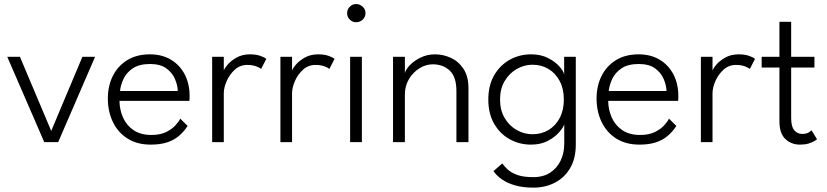

<svg xmlns="http://www.w3.org/2000/svg" viewBox="-20 -684 3980 924"><path d="M15 -410.5H76L226.5 -54L376.5 -410.5H437.5L260 0H193Z M555 -198.5Q555.5 -155.5 572.2 -118Q589 -80.5 623 -57.5Q657 -34.5 708.5 -34.5Q750.5 -34.5 778.8 -48.2Q807 -62 823.8 -80.2Q840.5 -98.5 847.5 -113L883 -78Q864.5 -49.5 840.2 -29.2Q816 -9 783.2 1.5Q750.5 12 705.5 12Q640 12 593.8 -17.2Q547.5 -46.5 523.2 -97Q499 -147.5 499 -210.5Q499 -270.5 523 -318.5Q547 -366.5 592.2 -394.5Q637.5 -422.5 701.5 -422.5Q759.5 -422.5 802.2 -397Q845 -371.5 868.8 -326.2Q892.5 -281 892.5 -221Q892.5 -216.5 892.2 -209.5Q892 -202.5 891.5 -198.5ZM835.5 -246Q835 -273 822.2 -303.2Q809.5 -333.5 780.8 -354.8Q752 -376 702 -376Q650 -376 619.2 -355.2Q588.5 -334.5 574.5 -304.5Q560.5 -274.5 557.5 -246Z M1057 0H1001V-410.5H1057V-336.5H1054.5Q1056.5 -349.5 1072.8 -369.8Q1089 -390 1117 -406.2Q1145 -422.5 1183 -422.5Q1212 -422.5 1232.8 -415.2Q1253.5 -408 1261.5 -400.5L1236.5 -352Q1230 -358.5 1212.2 -365Q1194.5 -371.5 1169.5 -371.5Q1135 -371.5 1109.8 -348.5Q1084.5 -325.5 1070.8 -293.8Q1057 -262 1057 -235.5Z M1385.5 0H1329.5V-410.5H1385.5V-336.5H1383Q1385 -349.5 1401.2 -369.8Q1417.5 -390 1445.5 -406.2Q1473.5 -422.5 1511.5 -422.5Q1540.5 -422.5 1561.2 -415.2Q1582 -408 1590 -400.5L1565 -352Q1558.5 -358.5 1540.8 -365Q1523 -371.5 1498 -371.5Q1463.5 -371.5 1438.2 -348.5Q1413 -325.5 1399.2 -293.8Q1385.5 -262 1385.5 -235.5Z M1665 0V-410.5H1721.5V0ZM1694 -577Q1676 -577 1663.2 -589.8Q1650.5 -602.5 1650.5 -620.5Q1650.5 -639 1663.5 -651.8Q1676.5 -664.5 1694 -664.5Q1706 -664.5 1716.2 -658.5Q1726.5 -652.5 1732.8 -642.8Q1739 -633 1739 -620.5Q1739 -602.5 1725.8 -589.8Q1712.5 -577 1694 -577Z M2073.5 -422.5Q2112.5 -422.5 2149.5 -405.8Q2186.5 -389 2210.5 -352.8Q2234.5 -316.5 2234.5 -259V0H2176.5V-245.5Q2176.5 -314 2144.5 -344.2Q2112.5 -374.5 2062.5 -374.5Q2029.5 -374.5 1998.8 -355.5Q1968 -336.5 1948.2 -303.5Q1928.5 -270.5 1928.5 -229.5V0H1871.5V-410.5H1928.5V-331.5Q1932 -349 1952.2 -370.2Q1972.5 -391.5 2004.2 -407Q2036 -422.5 2073.5 -422.5Z M2547.5 219Q2496.5 219 2458.5 208Q2420.5 197 2394.8 178.8Q2369 160.5 2355 139.5L2397 102.5Q2406 115 2422 130.5Q2438 146 2467.5 157.2Q2497 168.5 2546 168.5Q2595 168.5 2628.2 146.5Q2661.5 124.5 2678.5 88Q2695.5 51.5 2695.5 7.5V-7H2751V12Q2751 79 2723.8 125.2Q2696.5 171.5 2650.2 195.2Q2604 219 2547.5 219ZM2695.5 0V-86Q2692 -72.5 2672.2 -49Q2652.5 -25.5 2617.8 -6.8Q2583 12 2535.5 12Q2480 12 2433.2 -13.8Q2386.5 -39.5 2358.2 -88.2Q2330 -137 2330 -205Q2330 -273 2358.2 -321.8Q2386.5 -370.5 2433.2 -396.5Q2480 -422.5 2535.5 -422.5Q2583 -422.5 2617.5 -404.8Q2652 -387 2672.2 -364Q2692.5 -341 2695 -325.5V-410.5H2751V0ZM2386.5 -205Q2386.5 -153 2409 -115.5Q2431.5 -78 2467.2 -58Q2503 -38 2542.5 -38Q2586 -38 2620 -58.5Q2654 -79 2673.8 -116.5Q2693.5 -154 2693.5 -205Q2693.5 -256 2673.8 -293.5Q2654 -331 2620 -351.8Q2586 -372.5 2542.5 -372.5Q2503 -372.5 2467.2 -352.2Q2431.5 -332 2409 -294.5Q2386.5 -257 2386.5 -205Z M2907 -198.5Q2907.5 -155.5 2924.2 -118Q2941 -80.5 2975 -57.5Q3009 -34.5 3060.5 -34.5Q3102.5 -34.5 3130.8 -48.2Q3159 -62 3175.8 -80.2Q3192.5 -98.5 3199.5 -113L3235 -78Q3216.5 -49.5 3192.2 -29.2Q3168 -9 3135.2 1.5Q3102.5 12 3057.5 12Q2992 12 2945.8 -17.2Q2899.5 -46.5 2875.2 -97Q2851 -147.5 2851 -210.5Q2851 -270.5 2875 -318.5Q2899 -366.5 2944.2 -394.5Q2989.5 -422.5 3053.5 -422.5Q3111.5 -422.5 3154.2 -397Q3197 -371.5 3220.8 -326.2Q3244.5 -281 3244.5 -221Q3244.5 -216.5 3244.2 -209.5Q3244 -202.5 3243.5 -198.5ZM3187.5 -246Q3187 -273 3174.2 -303.2Q3161.5 -333.5 3132.8 -354.8Q3104 -376 3054 -376Q3002 -376 2971.2 -355.2Q2940.5 -334.5 2926.5 -304.5Q2912.5 -274.5 2909.5 -246Z M3409 0H3353V-410.5H3409V-336.5H3406.5Q3408.5 -349.5 3424.8 -369.8Q3441 -390 3469 -406.2Q3497 -422.5 3535 -422.5Q3564 -422.5 3584.8 -415.2Q3605.5 -408 3613.5 -400.5L3588.5 -352Q3582 -358.5 3564.2 -365Q3546.5 -371.5 3521.5 -371.5Q3487 -371.5 3461.8 -348.5Q3436.5 -325.5 3422.8 -293.8Q3409 -262 3409 -235.5Z M3645.5 -410.5H3731V-579H3787.5V-410.5H3899.5V-359H3787.5V-115.5Q3787.5 -74.5 3802.5 -57Q3817.5 -39.5 3840 -39.5Q3861.5 -39.5 3872.5 -47Q3883.5 -54.5 3885.5 -57L3912 -13.5Q3909 -11 3898.5 -4.8Q3888 1.5 3871 6.8Q3854 12 3830 12Q3788.5 12 3759.8 -14.8Q3731 -41.5 3731 -100.5V-359H3645.5Z"/></svg>

Font: League Spartan Thin Light
Style: Regular
Weight: 300
Version: Version 2.002